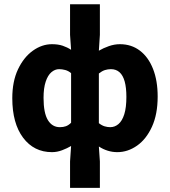

<svg xmlns="http://www.w3.org/2000/svg" viewBox="-20 -721 819 925"><path d="M317.5 184.1V56.8L322.5 -17.6Q303.1 -6.2 279 2.9Q254.9 12 230.4 12Q143.6 12 91.4 -57.4Q39.2 -126.9 39.2 -247.9Q39.2 -329 66.8 -387.2Q94.4 -445.3 138.2 -476.7Q182 -508.1 230.4 -508.1Q260 -508.1 282 -500.7Q304.1 -493.2 322.5 -481.1L317.5 -553V-700.6H461.2V-553L456.3 -476.8Q477.8 -489.4 504.6 -498.8Q531.3 -508.1 557.7 -508.1Q613.2 -508.1 654.1 -476.9Q695 -445.7 717.3 -389Q739.6 -332.4 739.6 -255.9Q739.6 -170.8 712.3 -110.8Q685 -50.8 640.4 -19.4Q595.7 12 545.1 12Q521.3 12 498.9 5Q476.5 -1.9 456.3 -15.2L461.2 56.8V184.1ZM268.6 -108.3Q284.7 -108.3 297.5 -112.9Q310.3 -117.6 322.5 -129.6V-368.6Q309.6 -379.6 294.4 -383.7Q279.1 -387.8 264.6 -387.8Q244.9 -387.8 227.6 -373.1Q210.3 -358.3 200.1 -327.5Q189.8 -296.7 189.8 -249.5Q189.8 -176.9 210.6 -142.6Q231.4 -108.3 268.6 -108.3ZM510.8 -108.3Q533.2 -108.3 550.9 -123.4Q568.6 -138.4 578.8 -170.7Q588.9 -202.9 588.9 -254.2Q588.9 -298.8 580.7 -328.4Q572.5 -358 555.9 -372.9Q539.3 -387.8 514.5 -387.8Q499.6 -387.8 485.4 -383.4Q471.3 -378.9 456.3 -366.9V-127.6Q470.5 -116.4 484.4 -112.3Q498.4 -108.3 510.8 -108.3Z"/></svg>

Font: Source Sans 3 VF
Style: Regular
Weight: 200
Designer: Paul D. Hunt
Foundry: Adobe
Version: Version 3.046;hotconv 1.0.118;makeotfexe 2.5.65603